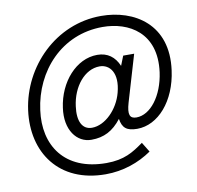

<svg xmlns="http://www.w3.org/2000/svg" viewBox="-84 -748 972 948"><g transform="rotate(-10 401.5 -274.0)"><path d="M573 -9C520 29 474 59 384 59C174 59 83 -82 107 -255C132 -446 274 -606 481 -606C612 -606 746 -532 720 -337C704 -221 639 -137 569 -137C535 -137 526 -158 543 -216L612 -449H557L538 -401C518 -448 483 -475 431 -475C325 -475 236 -373 219 -247C203 -138 258 -67 331 -67C394 -67 440 -91 482 -145C489 -100 509 -81 563 -81C668 -81 760 -185 780 -336C811 -562 650 -661 483 -661C255 -661 77 -479 48 -265C20 -57 137 113 371 113C458 113 538 85 603 40ZM283 -243C295 -339 357 -417 433 -417C483 -417 524 -370 498 -273C477 -193 410 -125 344 -125C295 -125 273 -170 283 -243Z"/></g></svg>

Font: Cheyenne Sans Light
Style: Italic
Weight: 300
Italic angle: -8.13011°
Designer: The Public Sans project authors (U.S. Web Design System), Libre Franklin designed by Pablo Impallari and Rodrigo Fuenzal
Foundry: The Cheyenne Sans Project Authors
Version: Version 2.007